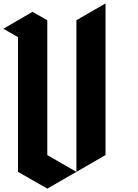

<svg xmlns="http://www.w3.org/2000/svg" viewBox="-107 -1120 819 1140"><path d="M519.5 -199.2Q519.5 -500 519.5 -1099.6Q461.9 -1066.4 346.7 -1000Q346.7 -923.8 346.7 -773.4Q346.7 -548.8 346.7 -99.6Q404.3 -132.8 519.5 -199.2ZM-86.9 -949.2Q-57.6 -932.6 0 -899.4Q0 -632.8 0 -99.6Q57.6 -66.4 173.8 0Q231.4 -33.2 346.7 -99.6Q289.1 -132.8 173.8 -199.2Q173.8 -465.8 173.8 -1000Q144.5 -1016.6 85.9 -1049.8Q28.3 -1016.6 -86.9 -949.2Z"/></svg>

Font: DreiFraktur
Style: Regular
Weight: 400
Designer: JayCobs
Version: Version 1.2